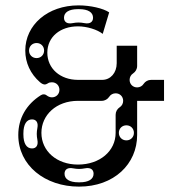

<svg xmlns="http://www.w3.org/2000/svg" viewBox="-20 -682 652 714"><path d="M274 12C404 12 490 -72 490 -180V-307H590V-385H542C530 -385 520 -379 514 -370C509 -362 500 -357 490 -357C474 -357 462 -369 462 -385C462 -395 467 -404 475 -409C484 -415 490 -425 490 -437V-512H414V-447C414 -411 391 -385 360 -385H270C204 -385 156 -427 156 -486C156 -545 204 -584 270 -584C303 -584 342 -572 362 -556L386 -636C364 -651 316 -662 272 -662C157 -662 74 -589 74 -494C74 -449 93 -407 129 -376C141 -366 149 -366 158 -372C162 -375 167 -376 173 -376C189 -376 201 -364 201 -348C201 -332 189 -320 173 -320C166 -320 159 -323 154 -327C148 -332 140 -333 132 -328C78 -294 48 -242 48 -180C48 -67 147 12 274 12ZM270 -70C191 -70 134 -120 134 -188C134 -254 189 -307 270 -307H358C370 -307 380 -313 386 -322C391 -330 400 -335 410 -335C426 -335 438 -323 438 -307C438 -297 433 -288 425 -283C416 -277 410 -267 410 -255V-188C410 -120 351 -70 270 -70ZM99 -238C115 -238 123 -226 119 -206C116 -190 116 -178 119 -162C123 -142 115 -130 99 -130C79 -130 67 -148 67 -182V-186C67 -220 79 -238 99 -238ZM220 -36C220 -52 232 -60 252 -56C268 -53 280 -53 296 -56C316 -60 328 -52 328 -36C328 -16 310 -4 276 -4H272C238 -4 220 -16 220 -36ZM116 -522C132 -522 144 -510 144 -494C144 -478 132 -466 116 -466C100 -466 88 -478 88 -494C88 -510 100 -522 116 -522ZM218 -616C218 -636 236 -648 270 -648H274C308 -648 326 -636 326 -616C326 -600 314 -592 294 -596C278 -599 266 -599 250 -596C230 -592 218 -600 218 -616ZM450 -160C434 -160 422 -172 422 -188C422 -204 434 -216 450 -216C466 -216 478 -204 478 -188C478 -172 466 -160 450 -160Z"/></svg>

Font: Apfel Grotezk Brukt
Style: Regular
Weight: 300
Designer: Luigi Gorlero
Foundry: © 2023, Luigi Gorlero & Collletttivo
Version: Version 2.000;Glyphs 3.2 (3217)